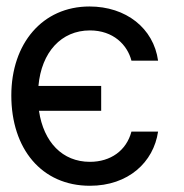

<svg xmlns="http://www.w3.org/2000/svg" viewBox="-20 -573 580 604"><path d="M298.3 -302.6H100.9C110.4 -409.1 172.9 -477.3 262.8 -477.3C336.6 -477.3 380.7 -431.8 393.5 -382.1H477.3C463.1 -484.4 376.4 -552.6 261.4 -552.6C113.6 -552.6 15.6 -436.1 15.6 -272.7C15.6 -105.1 110.8 11.4 262.8 11.4C383.5 11.4 463.1 -62.5 477.3 -159.1H393.5C377.8 -99.4 328.1 -63.9 262.8 -63.9C176.5 -63.9 117.2 -125.7 102.6 -224.4H298.3Z"/></svg>

Font: Magic Ui Pro
Style: Regular
Weight: 400
Designer: Stefan Endress, Andreas Faust
Version: Version 1.000;FEAKit 1.0